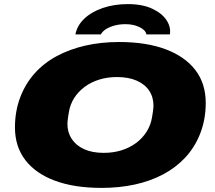

<svg xmlns="http://www.w3.org/2000/svg" viewBox="-20 -905 1048 937"><path d="M476 12Q343 12 248.5 -23Q154 -58 103.5 -124Q53 -190 53 -283Q53 -362 78.5 -429.5Q104 -497 150 -548Q195 -598 257.5 -631.5Q320 -665 396.5 -682.5Q473 -700 561 -700Q694 -700 788.5 -664.5Q883 -629 933.5 -563Q984 -497 984 -403Q984 -323 957.5 -254.5Q931 -186 883 -135Q838 -87 776 -54Q714 -21 638 -4.5Q562 12 476 12ZM486 -159Q533 -159 573 -171.5Q613 -184 644.5 -207.5Q676 -231 696 -263Q716 -295 722 -333Q724 -346 725.5 -355Q727 -364 727.5 -370Q728 -376 728.5 -380.5Q729 -385 729 -389Q729 -431 708 -462.5Q687 -494 647 -511.5Q607 -529 551 -529Q504 -529 464 -516.5Q424 -504 393 -481Q362 -458 342 -426.5Q322 -395 316 -357Q314 -344 312.5 -335Q311 -326 310.5 -319.5Q310 -313 309.5 -309Q309 -305 309 -301Q309 -259 330 -227Q351 -195 390.5 -177Q430 -159 486 -159ZM348 -737Q356 -780 391 -813.5Q426 -847 481.5 -866Q537 -885 604 -885Q675 -885 723 -862.5Q771 -840 793 -806Q815 -772 809 -737H694Q694 -748 681 -759.5Q668 -771 645 -779Q622 -787 591 -787Q564 -787 539.5 -780.5Q515 -774 497.5 -763Q480 -752 472 -737Z"/></svg>

Font: Archivo Expanded Black
Style: Italic
Weight: 900
Width: 7
Italic angle: -10°
Designer: Hector Gatti
Foundry: Omnibus-Type
Version: Version 2.001